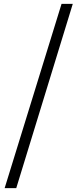

<svg xmlns="http://www.w3.org/2000/svg" viewBox="-20 -797 400 992"><path d="M4 175H64L356 -777H298Z"/></svg>

Font: Noto Serif SC Medium
Style: Regular
Weight: 500
Designer: Ryoko NISHIZUKA 西塚涼子 (kana & ideographs); Frank Grießhammer (Latin, Greek & Cyrillic); Wenlong ZHANG 张文龙 (bopomofo); San
Foundry: Adobe Systems Incorporated
Version: Version 1.001;PS 1.001;hotconv 16.6.54;makeotf.lib2.5.65590